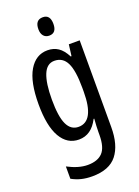

<svg xmlns="http://www.w3.org/2000/svg" viewBox="-179 -814 820 1129"><g transform="rotate(-20 231.0 -249.5)"><path d="M199 -547Q237 -547 265.5 -528Q294 -509 316 -466H321L330 -537H398V6Q398 118 350 179Q302 240 195 240Q158 240 127.5 232.5Q97 225 68 209V132Q136 168 193 168Q255 168 286 135.5Q317 103 317 25V9Q317 -8 318 -29.5Q319 -51 321 -75H317Q274 10 196 10Q123 10 82.5 -60Q42 -130 42 -266Q42 -406 84 -476.5Q126 -547 199 -547ZM216 -475Q169 -475 147 -421.5Q125 -368 125 -265Q125 -159 148 -110Q171 -61 219 -61Q317 -61 317 -245V-270Q317 -377 293 -426Q269 -475 216 -475ZM240 -739Q286 -739 286 -681Q286 -624 240 -624Q218 -624 205 -639Q192 -654 192 -681Q192 -739 240 -739Z"/></g></svg>

Font: Noto Sans Sinhala ExtraCondensed
Style: Regular
Weight: 400
Width: 2
Designer: Jelle Bosma - Monotype Design Team
Foundry: Monotype Imaging Inc.
Version: Version 2.006; ttfautohint (v1.8.4.7-5d5b)